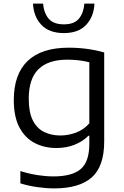

<svg xmlns="http://www.w3.org/2000/svg" viewBox="-20 -815 686 1065"><path d="M280.5 230Q237.5 230 187.5 223Q137.5 216 93 202V134Q143.5 149.5 189.5 156.5Q235.5 163.5 276.5 163.5Q380.5 163.5 428 122.5Q475.5 81.5 475.5 -17V-62H470.5Q439 -30.5 393.8 -12.2Q348.5 6 292.5 6Q226.5 6 173 -21.5Q119.5 -49 88 -107.8Q56.5 -166.5 56.5 -260Q56.5 -403.5 133.5 -477Q210.5 -550.5 361 -550.5Q465 -550.5 558 -524V-30.5Q558 108 489 169Q420 230 280.5 230ZM315 -63.5Q358.5 -63.5 401 -79.2Q443.5 -95 475.5 -130.5V-469.5Q451.5 -476 420.5 -480Q389.5 -484 353 -484Q247.5 -484 193.5 -431.2Q139.5 -378.5 139.5 -267.5Q139.5 -191.5 162.2 -147Q185 -102.5 224.8 -83Q264.5 -63.5 315 -63.5ZM334.5 -631.5Q252.5 -631.5 209.5 -677.2Q166.5 -723 163 -795H219Q223 -744 249.5 -712Q276 -680 334.5 -680Q392.5 -680 418.2 -712Q444 -744 448 -795H504Q500.5 -722.5 457.8 -677Q415 -631.5 334.5 -631.5Z"/></svg>

Font: Encode Sans Expanded
Style: Regular
Weight: 400
Width: 7
Designer: Multiple Designers
Foundry: Impallari Type
Version: Version 3.000; ttfautohint (v1.8.3) -l 8 -r 50 -G 200 -x 14 